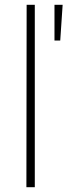

<svg xmlns="http://www.w3.org/2000/svg" viewBox="-20 -780 281 800"><path d="M90 0 91 -760H125V0ZM207 -611V-760H241L231 -611Z"/></svg>

Font: Be Vietnam Pro Thin
Style: Regular
Weight: 100
Designer: Lam Bao, Tony Le, Vietanh Nguyen
Foundry: Yellow Type Foundry
Version: Version 1.002; ttfautohint (v1.8.3)